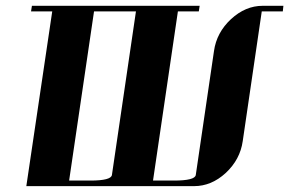

<svg xmlns="http://www.w3.org/2000/svg" viewBox="-20 -635 987 655"><path d="M69.8 0 158.2 -596.2H85.9L88.9 -615.2H661.1L658.2 -596.2H586.9L502 -19H573.2Q645 -19 647.9 -38.1L710 -460.9Q718.8 -523.9 768.1 -569.8Q817.4 -615.2 876 -615.2H946.8L944.8 -596.2H873L808.1 -153.8Q799.3 -90.8 750 -44.9Q701.2 0 642.1 0ZM215.8 -19H288.1Q358.9 -19 361.8 -38.1L443.8 -596.2H300.8Z"/></svg>

Font: Hjet
Style: Italic
Weight: 400
Designer: T. Christopher White
Version: Version 1.2